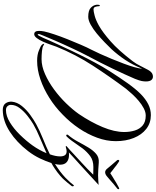

<svg xmlns="http://www.w3.org/2000/svg" viewBox="111 -879 1124 1386"><g transform="rotate(90 673.0 -186.0)"><path d="M1340 -485Q1342 -485 1344 -483Q1346 -481 1346 -479Q1346 -475 1341 -470Q1326 -459 1308.5 -444Q1291 -429 1276 -415.5Q1261 -402 1253 -396Q1238 -383 1223 -383Q1216 -383 1209.5 -387Q1203 -391 1199 -396Q1191 -406 1171 -429.5Q1151 -453 1136 -470Q1134 -473 1134 -476Q1134 -480 1136.5 -482.5Q1139 -485 1142 -485Q1145 -484 1154.5 -477.5Q1164 -471 1174.5 -463.5Q1185 -456 1190 -451Q1197 -446 1208 -437.5Q1219 -429 1230 -420Q1243 -429 1257.5 -437.5Q1272 -446 1280 -451Q1287 -456 1300 -463.5Q1313 -471 1325.5 -477.5Q1338 -484 1340 -485ZM227 129Q203 129 203 94Q203 86 204 76.5Q205 67 207 57Q213 29 228 -16Q243 -61 263 -111Q283 -161 303 -207.5Q323 -254 339 -284Q352 -310 369.5 -348Q387 -386 405 -430Q423 -474 439 -516.5Q455 -559 465 -594.5Q475 -630 476 -651Q448 -581 412.5 -528Q377 -475 335 -429Q314 -407 284.5 -378.5Q255 -350 222.5 -323Q190 -296 158 -278.5Q126 -261 101 -261Q56 -261 36.5 -279Q17 -297 14 -322V-330Q14 -341 19 -344Q19 -344 19.5 -344.5Q20 -345 21 -345Q25 -345 25 -336Q25 -325 29.5 -312Q34 -299 48 -299Q62 -299 94 -307.5Q126 -316 165 -338Q213 -365 278 -422Q343 -479 422 -582Q441 -607 456 -638Q471 -669 484.5 -693Q498 -717 514 -724Q523 -728 533 -728Q549 -728 558.5 -715.5Q568 -703 568 -677Q568 -664 565 -647Q562 -631 549 -598Q535 -565 516 -523.5Q497 -482 475 -436Q452 -389 430 -345Q417 -321 403 -293.5Q389 -266 376 -241.5Q363 -217 356 -202Q346 -182 331 -149.5Q316 -117 300.5 -83.5Q285 -50 275 -26Q267 -7 256.5 17.5Q246 42 237.5 62.5Q229 83 227 89Q226 92 226 98Q226 104 229 104Q233 104 238 95Q241 91 253 65Q259 50 271 23.5Q283 -3 297 -34Q311 -65 324 -92Q347 -143 375 -199Q402 -254 432 -310Q462 -366 494 -416Q542 -491 582 -547Q622 -603 659 -640Q696 -676 733 -694.5Q770 -713 811 -713Q868 -713 910.5 -680Q953 -647 976 -589.5Q999 -532 999 -460Q999 -393 974 -325Q949 -257 906.5 -194Q864 -131 807 -76Q750 -20 686 20Q621 61 552.5 84.5Q484 108 419 108Q374 108 344 95Q313 83 305 75Q296 66 296 60Q296 57 298 57Q300 57 308 62Q319 70 348.5 73Q378 76 407 76Q458 76 514.5 51Q571 26 625.5 -14Q680 -54 726 -101.5Q772 -149 803 -193Q862 -280 897.5 -365Q933 -450 933 -521Q933 -562 922 -597.5Q911 -633 885 -654.5Q859 -676 814 -676Q789 -676 761.5 -661.5Q734 -647 708 -625Q682 -603 659.5 -578.5Q637 -554 621 -534Q535 -419 454 -294.5Q373 -170 317 -31Q311 -15 302 11.5Q293 38 281 65Q269 92 255 110.5Q241 129 227 129ZM775 356Q740 356 726 336Q712 316 714 290Q718 252 745 218.5Q772 185 808.5 158.5Q845 132 876 115Q924 89 981 66Q1037 44 1094 16Q1109 -26 1109 -58Q1109 -80 1100.5 -92.5Q1092 -105 1072 -105Q1062 -105 1045 -100Q1040 -98 1036 -99Q1032 -100 1036 -105Q1063 -128 1092 -156Q1121 -183 1153 -212Q1179 -235 1199.5 -255.5Q1220 -276 1241 -297Q1238 -297 1220.5 -297.5Q1203 -298 1186 -298Q1138 -298 1107.5 -275.5Q1077 -253 1052 -221Q1040 -205 1025.5 -183.5Q1011 -162 995.5 -141Q980 -120 966 -106Q962 -102 958 -102Q954 -102 952 -106Q950 -110 954 -115Q982 -148 1003 -187.5Q1024 -227 1045 -262Q1066 -297 1091.5 -318.5Q1117 -340 1154 -337Q1180 -335 1203 -333.5Q1226 -332 1245 -332Q1265 -332 1282.5 -333.5Q1300 -335 1315 -336L1170 -203L1118 -156L1080 -121Q1085 -122 1090 -122Q1095 -122 1099 -122Q1131 -122 1150 -106Q1169 -90 1169 -57Q1169 -49 1167.5 -40Q1166 -31 1164 -21L1191 -39Q1218 -57 1242 -77.5Q1266 -98 1278 -112Q1289 -123 1298 -133Q1307 -143 1315 -154Q1317 -157 1319 -157Q1325 -157 1325 -148Q1325 -143 1321 -139Q1310 -125 1299.5 -112Q1289 -99 1277 -86Q1271 -78 1248 -58Q1225 -38 1198 -20Q1178 -6 1157 5Q1144 45 1123.5 88Q1103 131 1071 173Q1008 255 931 305Q854 355 775 356ZM775 333Q817 333 863.5 304.5Q910 276 953.5 231.5Q997 187 1030 141Q1064 93 1086 40Q1032 64 977 87Q921 110 876 136Q849 152 816.5 177.5Q784 203 760.5 233.5Q737 264 737 298Q737 311 746.5 322Q756 333 775 333Z"/></g></svg>

Font: Birthstone Bounce
Style: Regular
Weight: 400
Designer: Robert E. Leuschke
Foundry: Rob Leuschke
Version: Version 1.010; ttfautohint (v1.8.3)